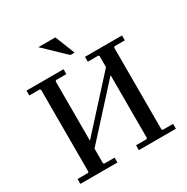

<svg xmlns="http://www.w3.org/2000/svg" viewBox="-192 -1030 1161 1194"><g transform="rotate(-30 388.5 -433.5)"><path d="M465 0V-35H540L546 -41V-629L540 -635H465V-670H731V-635H657L651 -629V-41L657 -35H731V0ZM45 0V-35H120L126 -41V-629L120 -635H45V-670H311V-635H237L231 -629V-41L237 -35H311V0ZM211 -124V-181L565 -570V-513ZM244 -867H366L422 -725H392Z"/></g></svg>

Font: Brygada 1918 Medium
Style: Regular
Weight: 500
Designer: Mateusz Machalski | Borys Kosmynka | Przemek Hoffer
Foundry: NIEPODLEGLA 2018
Version: Version 3.006